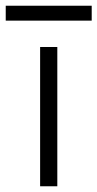

<svg xmlns="http://www.w3.org/2000/svg" viewBox="-52 -650 340 670"><path d="M88 0H148V-486H88ZM-32 -578H268V-630H-32Z"/></svg>

Font: Meta Space Light
Style: Regular
Weight: 300
Designer: Meta Pool / Florian Karsten
Foundry: Meta Pool / Florian Karsten
Version: Version 2.000;Glyphs 3.1.1 (3137)